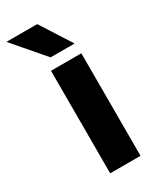

<svg xmlns="http://www.w3.org/2000/svg" viewBox="-232 -755 664 811"><g transform="rotate(-30 100.0 -350.0)"><path d="M200 0H52V-500H200ZM196 -550H79L-50 -700H100Z"/></g></svg>

Font: Fivo Sans
Style: Regular
Weight: 700
Designer: Alexander Slobzheninov
Foundry: Alexander Slobzheninov
Version: 1.0